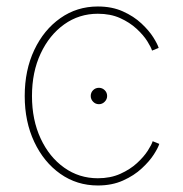

<svg xmlns="http://www.w3.org/2000/svg" viewBox="-20 -567 566 595"><path d="M286.6 -244.1Q275.9 -244.1 268.6 -251.7Q261.2 -259.3 261.2 -269.5Q261.2 -280.3 268.6 -287.6Q275.9 -294.9 286.6 -294.9Q296.9 -294.9 304.4 -287.6Q312 -280.3 312 -269.5Q312 -259.3 304.4 -251.7Q296.9 -244.1 286.6 -244.1ZM283.2 7.8Q218.3 7.8 167 -28.3Q115.7 -64.5 86.2 -127.2Q56.6 -189.9 56.6 -269.5Q56.6 -349.6 86.2 -412.1Q115.7 -474.6 167 -510.7Q218.3 -546.9 283.2 -546.9Q327.1 -546.9 360.8 -531.7Q394.5 -516.6 418.2 -494.4Q441.9 -472.2 455.1 -451.2Q468.3 -430.2 471.7 -418.5L451.2 -410.2Q448.2 -420.4 436.3 -439.5Q424.3 -458.5 403.1 -478Q381.8 -497.6 352.1 -511Q322.3 -524.4 283.2 -524.4Q225.1 -524.4 179 -491.5Q132.8 -458.5 106 -401.1Q79.1 -343.8 79.1 -269.5Q79.1 -195.3 106 -137.7Q132.8 -80.1 179 -47.4Q225.1 -14.6 283.2 -14.6Q322.3 -14.6 352.8 -28.3Q383.3 -42 404.5 -61.5Q425.8 -81.1 438 -100.1Q450.2 -119.1 453.1 -129.4L473.6 -121.1Q470.2 -109.4 456.8 -88.4Q443.4 -67.4 419.4 -45.2Q395.5 -22.9 361.3 -7.6Q327.1 7.8 283.2 7.8Z"/></svg>

Font: Inter 18pt Thin
Style: Regular
Weight: 250
Designer: Rasmus Andersson
Foundry: rsms
Version: Version 4.001;git-66647c0bb